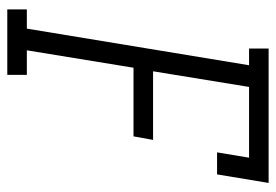

<svg xmlns="http://www.w3.org/2000/svg" viewBox="-138 -638 775 540"><g transform="rotate(90 250.0 -367.5)"><path d="M6 0V-55H60L163 -680H116V-735H494L470 -590H408L423 -680H224L180 -410H373L363 -355H170L121 -55H190V0Z"/></g></svg>

Font: Iosevka Curly Slab Light
Style: Italic
Weight: 300
Italic angle: -9°
Monospace: yes
Designer: Belleve Invis
Foundry: Belleve Invis
Version: Version 22.1.2; ttfautohint (v1.8.4)